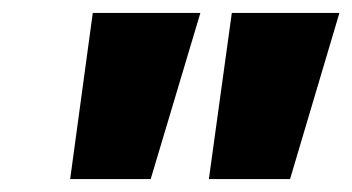

<svg xmlns="http://www.w3.org/2000/svg" viewBox="-20 -734 547 298"><path d="M291 -713.9 213.9 -456.1H88.9L124 -713.9ZM506.8 -713.9 430.2 -456.1H304.2L339.8 -713.9Z"/></svg>

Font: TypoPRO Open Sans
Style: Italic
Weight: 800
Italic angle: -12°
Foundry: Ascender Corporation
Version: Version 1.10